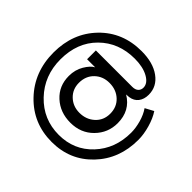

<svg xmlns="http://www.w3.org/2000/svg" viewBox="-190 -954 1360 1360"><g transform="rotate(-45 490.5 -273.5)"><path d="M718 -139Q718 -109 732.5 -93.5Q747 -78 770 -78Q813 -78 842.5 -131Q872 -184 872 -267Q872 -427 768.5 -531.5Q665 -636 496 -636Q333 -636 221 -529Q109 -422 109 -266Q109 -114 216 -14Q323 86 483 86Q529 86 581.5 71.5Q634 57 673 30L707 93Q664 122 601 140Q538 158 483 158Q292 158 165 37Q38 -84 38 -266Q38 -453 169.5 -579Q301 -705 496 -705Q690 -705 817 -582Q944 -459 944 -270Q944 -155 893.5 -85.5Q843 -16 761 -16Q716 -16 686.5 -38.5Q657 -61 651 -103L649 -131Q588 -29 463 -29Q366 -29 297 -97Q228 -165 228 -269Q228 -372 291.5 -441.5Q355 -511 455 -511Q517 -511 565.5 -482Q614 -453 630 -422V-503H718ZM471 -426Q407 -426 365 -382Q323 -338 323 -273Q323 -206 365 -160Q407 -114 473 -114Q540 -114 582 -159Q624 -204 624 -272Q624 -338 581.5 -382Q539 -426 471 -426Z"/></g></svg>

Font: Montserrat arm
Style: Regular
Weight: 400
Designer: Julieta Ulanovsky
Foundry: Julieta Ulanovsky
Version: Version 6.000;PS 006.000;hotconv 1.0.88;makeotf.lib2.5.64775